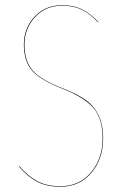

<svg xmlns="http://www.w3.org/2000/svg" viewBox="-20 -710 482 739"><path d="M219.2 -689.9Q264.6 -689.9 297.1 -673.3Q329.6 -656.7 357.9 -626L356.9 -624Q329.1 -655.3 296.6 -671.6Q264.2 -688 219.2 -688Q154.8 -688 114.5 -643.8Q74.2 -599.6 74.2 -538.1Q74.2 -475.1 105.5 -439Q136.7 -402.8 221.2 -370.1Q277.3 -348.6 309.8 -325.2Q342.3 -301.8 359.6 -265.9Q377 -230 377 -178.2Q377 -98.1 331.5 -44.7Q286.1 8.8 212.9 8.8Q159.7 8.8 122.8 -10.7Q85.9 -30.3 53.2 -68.8L54.2 -70.8Q87.4 -32.2 123.8 -12.7Q160.2 6.8 212.9 6.8Q284.7 6.8 329.8 -46.1Q375 -99.1 375 -178.2Q375 -253.4 339.4 -294.7Q303.7 -335.9 221.2 -368.2Q136.2 -401.4 104 -437.7Q71.8 -474.1 71.8 -538.1Q71.8 -601.1 112.8 -645.5Q153.8 -689.9 219.2 -689.9Z"/></svg>

Font: Fira Sans Compressed Two
Style: Regular
Weight: 100
Width: 1
Designer: Carrois Corporate & Edenspiekermann AG
Foundry: Carrois Corporate GbR & Edenspiekermann AG
Version: Version 4.203;PS 004.203;hotconv 1.0.88;makeotf.lib2.5.64775